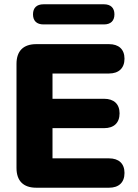

<svg xmlns="http://www.w3.org/2000/svg" viewBox="-20 -876 644 896"><path d="M149 0H489C534 0 561 -24 561 -69C561 -113 534 -137 489 -137H225V-278H466C511 -278 538 -302 538 -347C538 -391 511 -415 466 -415H225V-533H489C534 -533 561 -558 561 -602C561 -646 534 -670 489 -670H149C89 -670 57 -638 57 -578V-92C57 -32 89 0 149 0ZM183 -762H465C497 -762 514 -779 514 -809C514 -839 497 -856 465 -856H183C151 -856 134 -839 134 -809C134 -779 151 -762 183 -762Z"/></svg>

Font: SN Pro Heavy
Style: Regular
Weight: 800
Designer: Tobias Whetton
Foundry: Supernotes
Version: Version 1.001;Glyphs 3.2 (3249)